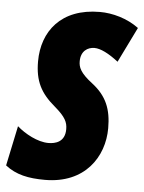

<svg xmlns="http://www.w3.org/2000/svg" viewBox="-71 -766 614 819"><g transform="rotate(5 236.5 -357.0)"><path d="M152 10C323 10 402 -110 402 -233C402 -314 380 -369 318 -417C264 -458 256 -482 256 -507C256 -551 285 -569 314 -569C340 -569 376 -551 417 -519L491 -670C441 -707 378 -724 324 -724C157 -724 79 -619 79 -491C79 -407 105 -357 167 -305C214 -265 224 -243 224 -213C224 -158 183 -148 153 -148C107 -148 52 -178 18 -208L-18 -37C28 -1 81 10 152 10Z"/></g></svg>

Font: Noto Sans UI Condensed Black
Style: Italic
Weight: 900
Width: 3
Italic angle: -192°
Designer: Monotype Design Team
Foundry: Monotype Imaging Inc.
Version: Version 1.901